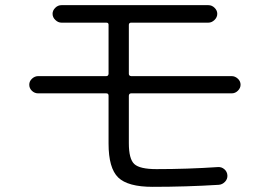

<svg xmlns="http://www.w3.org/2000/svg" viewBox="-20 -725 1040 740"><path d="M127 -365.2Q113.3 -365.2 103 -375Q92.8 -384.8 92.8 -398.4Q92.8 -412.1 103.5 -421.9Q114.3 -431.6 127 -431.6H389.6Q397.5 -431.6 398.4 -440.4V-629.9Q398.4 -637.7 389.6 -637.7H216.8Q204.1 -637.7 193.4 -647.9Q182.6 -658.2 182.6 -671.9Q182.6 -684.6 192.9 -694.8Q203.1 -705.1 216.8 -705.1H783.2Q796.9 -705.1 807.1 -694.8Q817.4 -684.6 817.4 -671.9Q817.4 -658.2 806.6 -647.9Q795.9 -637.7 783.2 -637.7H485.4Q477.5 -637.7 476.6 -629.9V-440.4Q476.6 -432.6 485.4 -431.6H873Q885.7 -431.6 896.5 -421.9Q907.2 -412.1 907.2 -398.4Q907.2 -385.7 897 -375.5Q886.7 -365.2 873 -365.2H485.4Q477.5 -365.2 476.6 -356.4V-172.9Q476.6 -112.3 497.6 -92.8Q518.6 -73.2 583 -73.2Q702.1 -73.2 820.3 -81.1Q834 -82 844.7 -72.8Q855.5 -63.5 856.4 -49.3Q857.4 -35.2 847.2 -24.4Q836.9 -13.7 823.2 -12.7Q697.3 -4.9 568.4 -4.9Q472.7 -4.9 435.5 -41Q398.4 -77.1 398.4 -171.9V-356.4Q398.4 -365.2 389.6 -365.2Z"/></svg>

Font: Rounded Mgen+ 2m regular
Style: Regular
Weight: 400
Designer: [Source Han Sans]
Ryoko NISHIZUKA  (kana & ideographs); Paul D. Hunt (Latin, Greek & Cyrillic); Wenlong ZHANG  (bopomofo
Version: Version 1.059.20150602